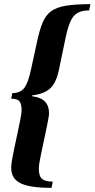

<svg xmlns="http://www.w3.org/2000/svg" viewBox="-20 -774 455 924"><path d="M228 130Q124 130 79 108Q34 86 34 34Q34 17 38 -5Q42 -27 47 -52Q60 -113 67.5 -148.5Q75 -184 78.5 -202.5Q82 -221 83 -229.5Q84 -238 84 -244Q84 -273 74 -286Q64 -299 34 -299L39 -326Q78 -326 97 -351Q116 -376 130 -443L158 -572Q170 -629 185 -665Q200 -701 226 -720Q252 -739 297 -746.5Q342 -754 415 -754L409 -724Q376 -724 354.5 -712.5Q333 -701 320 -673Q307 -645 296 -594L264 -440Q251 -376 222 -349Q193 -322 135 -315L134 -311Q178 -305 197 -284.5Q216 -264 216 -229Q216 -224 215 -216.5Q214 -209 210.5 -190Q207 -171 199 -133.5Q191 -96 177 -30Q172 -5 169.5 10Q167 25 167 39Q167 74 182.5 87Q198 100 234 100Z"/></svg>

Font: Libre Bodoni
Style: Bold Italic
Weight: 700
Italic angle: -13°
Version: Version 2.005;gftools[0.9.23]